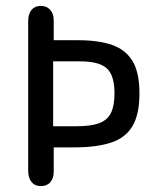

<svg xmlns="http://www.w3.org/2000/svg" viewBox="-20 -625 534 654"><path d="M163 -488V-556Q163 -578 151 -591.5Q139 -605 119 -605Q99 -605 87.5 -591.5Q76 -578 76 -553V-43Q76 -19 87.5 -5Q99 9 119 9Q140 9 151.5 -4.5Q163 -18 163 -40V-123H233Q308 -123 357.5 -139Q407 -155 431 -195Q455 -235 455 -307Q455 -377 432 -416Q409 -455 363 -471.5Q317 -488 246 -488ZM161 -195V-416H253Q318 -416 344 -392Q370 -368 370 -307Q370 -265 358 -240.5Q346 -216 318 -205.5Q290 -195 241 -195Z"/></svg>

Font: Beiruti Medium
Style: Regular
Weight: 500
Designer: Arlette Boutros
Foundry: Boutros
Version: Version 1.41